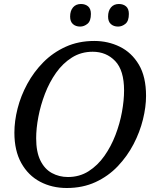

<svg xmlns="http://www.w3.org/2000/svg" viewBox="-20 -930 782 961"><path d="M314 11Q240 11 180.5 -20.5Q121 -52 86.5 -114Q52 -176 52 -266Q52 -324 68 -387Q84 -450 116.5 -510Q149 -570 197 -618.5Q245 -667 309 -696Q373 -725 452 -725Q521 -725 580 -696Q639 -667 675 -606.5Q711 -546 711 -450Q711 -395 695.5 -332Q680 -269 648.5 -208.5Q617 -148 569.5 -98Q522 -48 458 -18.5Q394 11 314 11ZM320 -44Q378 -44 423.5 -73Q469 -102 502.5 -149.5Q536 -197 558 -254.5Q580 -312 590.5 -370Q601 -428 601 -477Q601 -578 556.5 -624.5Q512 -671 444 -671Q386 -671 340 -642Q294 -613 260.5 -565.5Q227 -518 205 -460.5Q183 -403 172 -345Q161 -287 161 -238Q161 -170 182 -127Q203 -84 239.5 -64Q276 -44 320 -44ZM571 -797Q549 -797 535 -809.5Q521 -822 521 -847Q521 -876 535.5 -893Q550 -910 575 -910Q597 -910 611 -898Q625 -886 625 -860Q625 -825 608 -811Q591 -797 571 -797ZM381 -797Q359 -797 345 -809.5Q331 -822 331 -847Q331 -876 345.5 -893Q360 -910 385 -910Q407 -910 421 -898Q435 -886 435 -860Q435 -825 418 -811Q401 -797 381 -797Z"/></svg>

Font: NotoSerif-Italic
Style: Regular
Weight: 400
Italic angle: -12°
Designer: Monotype Design Team
Foundry: Monotype Imaging Inc.
Version: Version 2.007; ttfautohint (v1.8) -l 8 -r 50 -G 200 -x 14 -D